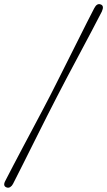

<svg xmlns="http://www.w3.org/2000/svg" viewBox="-58 -767 514 922"><path d="M214 -299.5Q195 -263 167.5 -208.5Q140 -154 109.8 -93.5Q79.5 -33 51.8 22.5Q24 78 4.5 116Q-0.5 126 -8.8 131.2Q-17 136.5 -26.5 133Q-46 126 -32 100.5Q-17.5 72 4 31Q25.5 -10 50.2 -56.8Q75 -103.5 100 -150.5Q125 -197.5 146.8 -238.8Q168.5 -280 183.5 -309Q198.5 -338.5 219.8 -380.8Q241 -423 265.2 -471.2Q289.5 -519.5 313.5 -567.5Q337.5 -615.5 358.5 -657.2Q379.5 -699 394.5 -727.5Q407.5 -753 426 -745.5Q443.5 -739 431 -711.5Q411 -672.5 382 -617.5Q353 -562.5 321.2 -503Q289.5 -443.5 261 -389.8Q232.5 -336 214 -299.5Z"/></svg>

Font: Fraunces 144pt Soft
Style: Italic
Weight: 400
Italic angle: -16°
Version: Version 1.000;[b76b70a41]